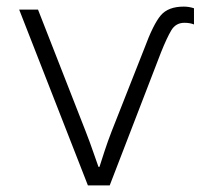

<svg xmlns="http://www.w3.org/2000/svg" viewBox="-20 -561 640 581"><path d="M312 0 467 -402Q485 -447 498.5 -469.5Q512 -492 538 -492Q555 -492 567 -487V-536Q552 -541 536 -541Q489 -541 466.5 -514.5Q444 -488 417 -415L318 -164Q306 -133 296.5 -104Q287 -75 281 -56H278Q271 -75 262 -101.5Q253 -128 239 -164L95 -532H38L246 0Z"/></svg>

Font: Noto Sans Mono UI Light
Style: Regular
Weight: 300
Designer: Monotype Design team
Foundry: Monotype Imaging Inc.
Version: 1.000